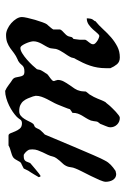

<svg xmlns="http://www.w3.org/2000/svg" viewBox="106 -563 474 726"><g transform="rotate(-90 343.0 -200.0)"><path d="M225.6 -26.9Q225.6 -27.3 227.1 -31.2Q228.5 -35.2 230.5 -40Q232.4 -44.9 234.6 -50Q236.8 -55.2 237.8 -58.1Q238.8 -59.1 241.7 -63L244.6 -66.9Q245.6 -67.9 246.6 -72.5Q247.6 -77.1 248 -83Q249 -86.9 249.5 -89.6Q250 -92.3 250 -92.8Q254.9 -104.5 260 -112.3Q265.1 -120.1 269.3 -127.4Q273.4 -134.8 276.4 -142.8Q279.3 -150.9 279.3 -163.1Q281.7 -164.1 285.6 -167.2Q289.6 -170.4 293 -172.4Q293.5 -174.8 295.9 -181.6Q298.3 -188.5 301.5 -196Q304.7 -203.6 307.4 -210.7Q310.1 -217.8 311.5 -220.7Q315.4 -230 320.8 -239.5Q326.2 -249 331.3 -259.3Q336.4 -269.5 340.1 -280Q343.8 -290.5 343.8 -301.8L341.3 -312.5Q337.9 -322.3 334 -331.5Q330.1 -340.8 324.2 -348.1Q318.4 -355.5 309.1 -359.9Q299.8 -364.3 286.1 -364.3Q275.4 -364.3 268.3 -358.4Q261.2 -352.5 256.1 -344.2Q251 -335.9 246.8 -326.9Q242.7 -317.9 237.8 -311.5Q234.9 -308.6 229.7 -306.9Q224.6 -305.2 222.2 -299.8Q221.7 -299.3 220.9 -297.4Q220.2 -295.4 219 -293.2Q217.8 -291 217 -289.3Q216.3 -287.6 215.8 -287.1Q215.3 -285.6 212.6 -283Q210 -280.3 207 -277.1Q204.1 -273.9 201.2 -271.2Q198.2 -268.6 197.3 -267.6Q172.4 -208.5 152.3 -160.6Q143.6 -140.1 135 -120.1Q126.5 -100.1 119.4 -83.7Q112.3 -67.4 106.9 -55.9Q101.6 -44.4 99.6 -41.5Q95.7 -33.7 91.6 -28.3Q87.4 -22.9 82.8 -18.3Q78.1 -13.7 72.5 -9.3Q66.9 -4.9 59.6 0L47.9 2.4Q40 2.4 34.4 -1.2Q28.8 -4.9 25.4 -10.5Q22 -16.1 20.3 -23.2Q18.6 -30.3 18.6 -37.1Q18.6 -44.9 25.4 -60.8Q32.2 -76.7 41 -94.2Q49.8 -111.8 57.9 -127.7Q65.9 -143.6 68.8 -151.4Q72.8 -160.2 74 -171.1Q75.2 -182.1 81.5 -191.9Q83 -194.8 87.9 -200Q92.8 -205.1 98.1 -211.2Q103.5 -217.3 107.9 -223.9Q112.3 -230.5 113.8 -236.3Q116.2 -247.1 120.8 -256.6Q125.5 -266.1 129.9 -275.4Q134.3 -284.7 137.7 -294.2Q141.1 -303.7 141.1 -314.5Q141.1 -316.9 140.6 -322.3Q140.1 -327.6 139.2 -328.6Q132.8 -340.3 120.6 -347.2H113.8Q106.9 -347.2 103 -345.2Q99.1 -343.3 96.9 -340.1Q94.7 -336.9 93.3 -332.3Q91.8 -327.6 89.4 -322.8Q87.9 -321.3 80.6 -315.2Q73.2 -309.1 64.9 -302Q56.6 -294.9 49.3 -289.3Q42 -283.7 41 -283.7Q38.1 -283.7 37.6 -286.1Q37.1 -288.6 36.1 -290.5Q41 -299.3 45.9 -307.1Q49.8 -314 54 -320.3Q58.1 -326.7 60.5 -330.1L68.8 -347.2Q69.3 -347.7 72.3 -349.1Q75.2 -350.6 78.6 -352.3Q82 -354 85 -355.5Q87.9 -356.9 89.4 -357.4Q92.3 -359.4 94.5 -363Q96.7 -366.7 98.9 -370.8Q101.1 -375 103.8 -379.2Q106.4 -383.3 110.4 -386.7Q115.2 -390.1 121.1 -392.1Q127 -394 132.8 -395.8Q138.7 -397.5 144.5 -399.4Q150.4 -401.4 156.2 -404.8H193.4Q199.2 -404.8 202.4 -396.7Q205.6 -388.7 209.5 -379.2Q213.4 -369.6 220 -361.8Q226.6 -354 239.7 -354Q250 -354 253.9 -360.4Q257.8 -366.7 264.2 -373.5Q272 -380.9 283.2 -388.7Q294.4 -396.5 307.6 -402.8Q320.8 -409.2 335 -413.3Q349.1 -417.5 362.3 -417.5Q373 -413.1 384.8 -404.1Q396.5 -395 405.3 -389.6Q411.6 -384.8 413.3 -377.2Q415 -369.6 416.3 -362.3Q417.5 -355 420.9 -349.9Q424.3 -344.7 435.1 -344.7Q444.8 -344.7 449.7 -346.7Q454.6 -348.6 457.8 -351.8Q460.9 -355 463.9 -358.6Q466.8 -362.3 472.2 -365.7Q472.7 -366.7 476.1 -368.4Q479.5 -370.1 480.5 -370.1Q495.1 -376.5 504.9 -384Q514.6 -391.6 523.9 -398.2Q533.2 -404.8 544.7 -409.4Q556.2 -414.1 574.2 -414.1Q584.5 -414.1 596.4 -408.7Q608.4 -403.3 618.4 -394.5Q628.4 -385.7 635 -375Q641.6 -364.3 641.6 -354Q641.6 -347.2 638.4 -333.3Q635.3 -319.3 630.9 -304.2Q626.5 -289.1 621.8 -276.4Q617.2 -263.7 613.8 -259.3Q612.8 -258.3 609.9 -255.1Q606.9 -252 603.8 -248Q600.6 -244.1 597.9 -240.7Q595.2 -237.3 594.7 -235.8V-210.4Q593.3 -206.1 589.8 -202.4Q586.4 -198.7 582.3 -195.1Q578.1 -191.4 574.2 -187Q570.3 -182.6 568.4 -177.2Q566.9 -172.9 566.2 -168Q565.4 -163.1 559.1 -159.7Q558.6 -158.2 558.1 -154.3Q557.6 -150.4 557.1 -146.5Q556.6 -142.6 556.2 -139.2Q555.7 -135.7 555.7 -134.3V-114.7Q554.2 -110.8 551.5 -107.4Q548.8 -104 545.9 -100.3Q543 -96.7 540.8 -93Q538.6 -89.4 538.6 -84.5Q538.6 -80.6 542.5 -76.4Q546.4 -72.3 551.8 -68.8Q557.1 -65.4 562.3 -63.5Q567.4 -61.5 569.8 -61.5Q574.2 -61.5 580.3 -68.8Q586.4 -76.2 594.5 -85.2Q602.5 -94.2 613 -101.6Q623.5 -108.9 636.7 -108.9Q636.7 -102.1 635.3 -94.5Q633.8 -86.9 627.4 -80.1L626.5 -79.1Q626 -78.6 626 -76.2Q609.9 -63 595.2 -46.9Q580.6 -30.8 564.5 -16.8Q548.3 -2.9 530 6.6Q511.7 16.1 488.8 16.1Q472.2 16.1 463.1 5.4Q454.1 -5.4 448.2 -19.5V-37.1Q448.2 -53.7 450.7 -68.1Q453.1 -82.5 457.8 -96.4Q462.4 -110.4 468.8 -123.8Q475.1 -137.2 482.9 -151.4Q484.4 -151.9 486.3 -158Q488.3 -164.1 488.8 -167.5Q492.2 -174.8 496.8 -181.9Q501.5 -189 506.1 -195.8Q510.7 -202.6 514.6 -210Q518.6 -217.3 521 -225.6Q521 -227.1 521.5 -230.5Q522 -233.9 522.5 -237.8Q522.9 -241.7 523.4 -244.9Q523.9 -248 524.4 -249Q527.3 -256.8 531.7 -264.2Q536.1 -271.5 540.3 -279.1Q544.4 -286.6 547.1 -294.4Q549.8 -302.2 549.8 -311Q549.8 -315.4 547.6 -323.5Q545.4 -331.5 541.7 -339.6Q538.1 -347.7 533.7 -353.8Q529.3 -359.9 524.4 -359.9Q515.6 -359.9 503.9 -352.5Q492.2 -345.2 480.5 -335Q468.8 -324.7 459 -314.2Q449.2 -303.7 444.3 -297.4Q443.4 -295.9 442.6 -290.5Q441.9 -285.2 440.9 -283.7Q440.4 -282.2 438.5 -278.8Q436.5 -275.4 434.1 -271.5Q431.6 -267.6 429.2 -264.2Q426.8 -260.7 426.3 -259.3Q423.8 -256.3 419.4 -253.2Q415 -250 410.6 -246.8Q406.2 -243.7 402.8 -240.2Q399.4 -236.8 399.4 -232.9Q400.4 -230 401.4 -227.5Q402.8 -222.2 403.8 -218.8Q403.8 -207 397.9 -196Q392.1 -185.1 384.8 -174.8Q377.4 -164.6 370.8 -154.5Q364.3 -144.5 362.3 -134.3Q361.8 -133.3 361.3 -130.1Q360.8 -127 360.6 -123.3Q360.4 -119.6 360.1 -116.2Q359.9 -112.8 359.9 -112.3Q358.9 -110.4 354.7 -105.5Q350.6 -100.6 349.6 -99.6Q343.3 -89.8 339.6 -82.3Q335.9 -74.7 333 -67.9Q330.1 -61 327.4 -54Q324.7 -46.9 319.8 -38.1Q319.3 -38.1 317.4 -35.9Q315.4 -33.7 313.2 -30.8Q311 -27.8 308.3 -24.7Q305.7 -21.5 303.7 -19.5Q300.8 -16.6 295.2 -10.7Q289.6 -4.9 283 1.2Q276.4 7.3 270.3 11.7Q264.2 16.1 260.7 16.1Q245.1 16.1 234.9 5.6Q224.6 -4.9 224.6 -20.5Z"/></g></svg>

Font: IM FELL English
Style: Italic
Weight: 400
Italic angle: -18°
Designer: Igino Marini
Foundry: Igino Marini
Version: 3.00